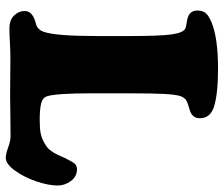

<svg xmlns="http://www.w3.org/2000/svg" viewBox="-75 -680 776 666"><g transform="rotate(90 313.0 -347.0)"><path d="M179.2 4.9Q157.7 4.9 128.7 6.6Q99.6 8.3 78.6 8.3Q48.8 8.3 33.4 -8.3Q18.1 -24.9 18.1 -43.9Q18.1 -61.5 32.2 -70.8Q42.5 -78.6 62 -83.5Q83 -88.4 90.8 -111.8Q105 -154.3 105 -294.9V-414.1Q105 -512.2 99.4 -553.5Q93.8 -594.7 79.1 -601.6Q73.2 -604.5 59.6 -606.4Q45.9 -608.4 39.6 -610.8Q16.6 -619.1 16.6 -643.6Q16.6 -661.6 25.1 -672.1Q33.7 -682.6 56.6 -692.4Q110.8 -715.3 217.8 -715.3Q307.1 -715.3 352.1 -700.7Q390.1 -687.5 390.1 -652.3Q390.1 -625 360.4 -616.7Q339.4 -611.3 329.1 -605.5Q318.4 -599.6 313.2 -584.2Q308.1 -568.8 305.9 -529.3Q303.7 -489.7 303.7 -407.2V-278.8Q303.7 -152.8 314 -122.1Q318.4 -106.9 338.6 -101.8Q358.9 -96.7 395.5 -96.7Q426.8 -96.7 443.6 -100.3Q460.4 -104 477.5 -113.8Q481.9 -116.2 485.6 -118.9Q489.3 -121.6 492.4 -124Q495.6 -126.5 498.8 -130.6Q502 -134.8 503.9 -137Q505.9 -139.2 508.8 -144.3Q511.7 -149.4 512.9 -151.4Q514.2 -153.3 517.1 -159.4Q520 -165.5 520.5 -167Q521 -168.5 524.2 -175.5Q527.3 -182.6 527.8 -183.6Q530.3 -187.5 534.2 -195.6Q538.1 -203.6 539.8 -206.5Q541.5 -209.5 544.9 -214.4Q548.3 -219.2 551 -221.2Q553.7 -223.1 557.9 -224.6Q562 -226.1 566.9 -226.1Q592.3 -226.1 607.9 -204.8Q623.5 -183.6 623.5 -158.7Q623.5 -127.9 609.4 -85.7Q595.2 -43.5 572 -11.2Q548.8 21 527.8 21Q514.2 21 491.5 12.7Q468.8 4.4 453.1 4.4Q421.9 4.4 376.2 5.1Q330.6 5.9 311.5 5.9Q282.7 5.9 240.7 5.4Q198.7 4.9 179.2 4.9Z"/></g></svg>

Font: Cooper* ExtraBold
Style: Regular
Weight: 800
Designer: Owen Earl
Foundry: indestructible type*
Version: Version 0.001